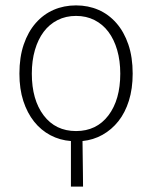

<svg xmlns="http://www.w3.org/2000/svg" viewBox="-20 -512 564 712"><path d="M262 -26Q338 -26 382 -84Q426 -142 426 -239Q426 -287 414.5 -326.5Q403 -366 382 -394Q361 -422 330.5 -437.5Q300 -453 262 -453Q224 -453 193.5 -437.5Q163 -422 142 -394Q121 -366 109.5 -326.5Q98 -287 98 -239Q98 -142 142 -84Q186 -26 262 -26ZM243 180V11Q202 8 167 -10.5Q132 -29 106.5 -61Q81 -93 66.5 -137.5Q52 -182 52 -239Q52 -300 68 -347Q84 -394 112.5 -426.5Q141 -459 179 -475.5Q217 -492 262 -492Q307 -492 345 -475.5Q383 -459 411.5 -426.5Q440 -394 456 -347Q472 -300 472 -239Q472 -183 458 -138.5Q444 -94 419 -62.5Q394 -31 360 -12Q326 7 286 11Q286 35 286.5 54Q287 73 287 91Q287 109 287.5 130Q288 151 288 180Z"/></svg>

Font: Giro Light
Style: Regular
Weight: 300
Designer: Paul D. Hunt
Foundry: Adobe Systems Incorporated
Version: Version 1.000;PS 1.0;hotconv 1.0.88;makeotf.lib2.5.647800